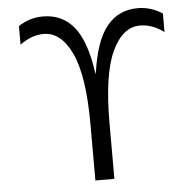

<svg xmlns="http://www.w3.org/2000/svg" viewBox="-52 -793 861 846"><g transform="rotate(-5 378.0 -370.0)"><path d="M419.9 -247.1V0H335.9V-247.1Q335.9 -460.9 289.1 -562Q242.2 -663.1 165 -663.1Q111.3 -663.1 59.6 -625V-707Q109.4 -740.2 168 -740.2Q253.9 -740.2 305.7 -676.3Q357.4 -612.3 377 -469.7H378.9Q398.4 -611.3 450.2 -675.8Q502 -740.2 587.9 -740.2Q645.5 -740.2 696.3 -707V-625Q645.5 -663.1 590.8 -663.1Q513.7 -663.1 466.8 -562Q419.9 -460.9 419.9 -247.1Z"/></g></svg>

Font: Mgen+ 1c regular
Style: Regular
Weight: 400
Designer: [Source Han Sans]
Ryoko NISHIZUKA  (kana & ideographs); Paul D. Hunt (Latin, Greek & Cyrillic); Wenlong ZHANG  (bopomofo
Version: Version 1.059.20150602